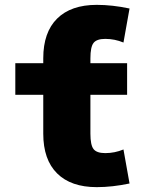

<svg xmlns="http://www.w3.org/2000/svg" viewBox="-20 -760 611 790"><path d="M352 -210Q352 -163 365 -146.5Q378 -130 413 -130Q452 -130 488 -145L513 -5Q442 10 378 10Q272 10 215 -46.5Q158 -103 158 -210V-370H43V-500H158V-520Q158 -627 215 -683.5Q272 -740 378 -740Q442 -740 513 -725L488 -585Q452 -600 413 -600Q378 -600 365 -583.5Q352 -567 352 -520V-500H503V-370H352Z"/></svg>

Font: Mplus 1p Black
Style: Regular
Weight: 900
Version: Version 1.061